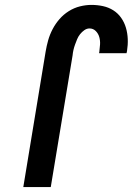

<svg xmlns="http://www.w3.org/2000/svg" viewBox="-20 -763 541 783"><path d="M75 0 166 -552Q170 -576 176.5 -599Q183 -622 194.5 -644Q206 -666 222.5 -685Q239 -704 260.5 -717.5Q282 -731 306 -737Q330 -743 353 -743Q377 -743 400 -738Q423 -733 442 -721Q461 -709 474 -690.5Q487 -672 493.5 -650Q500 -628 501 -604Q502 -580 498 -555L496 -546H384L385 -551Q387 -566 388 -581.5Q389 -597 385 -611.5Q381 -626 370.5 -636.5Q360 -647 345 -647Q334 -647 324 -640Q314 -633 306.5 -623.5Q299 -614 294.5 -603Q290 -592 286 -581Q282 -570 279.5 -559Q277 -548 276 -537L187 0Z"/></svg>

Font: Iosevka Term Curly Oblique
Style: Bold
Weight: 700
Italic angle: -9°
Designer: Belleve Invis
Foundry: Belleve Invis
Version: Version 32.3.0